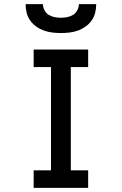

<svg xmlns="http://www.w3.org/2000/svg" viewBox="-20 -910 590 930"><path d="M143 0V-85H227V-585H143V-670H407V-585H323V-85H407V0ZM275 -750Q254 -750 233 -752.5Q212 -755 192.5 -762Q173 -769 155.5 -781.5Q138 -794 126 -811Q114 -828 109 -848.5Q104 -869 104 -890H188Q188 -875 195.5 -860.5Q203 -846 216 -838Q229 -830 244.5 -827Q260 -824 275 -824Q290 -824 305.5 -827Q321 -830 334 -838Q347 -846 354.5 -860.5Q362 -875 362 -890H446Q446 -869 441 -848.5Q436 -828 424 -811Q412 -794 394.5 -781.5Q377 -769 357.5 -762Q338 -755 317 -752.5Q296 -750 275 -750Z"/></svg>

Font: Lode Dark
Style: Bold
Weight: 700
Monospace: yes
Designer: Belleve Invis
Foundry: Belleve Invis
Version: Version 29.2.0; ttfautohint (v1.8.3)